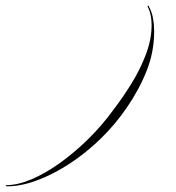

<svg xmlns="http://www.w3.org/2000/svg" viewBox="-240 -463 617 675"><path d="M283 -441Q294 -421 298 -398.5Q302 -376 302 -353Q302 -282 276.5 -216.5Q251 -151 208 -88Q167 -27 114.5 24Q62 75 4.5 112.5Q-53 150 -109.5 171Q-166 192 -215 192Q-217 192 -219 190Q-221 188 -219 188Q-178 188 -129.5 167.5Q-81 147 -30 110.5Q21 74 69.5 26.5Q118 -21 158 -76Q191 -119 222 -169Q253 -219 273 -272Q293 -325 293 -375Q293 -392 290 -408Q287 -424 279 -440Q278 -442 280 -443Q282 -444 283 -441Z"/></svg>

Font: Ballet 24pt
Style: Regular
Weight: 400
Designer: Maximiliano R. Sproviero
Foundry: Omnibus-Type
Version: Version 1.100